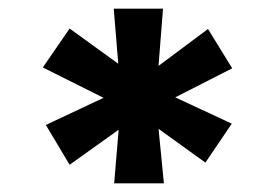

<svg xmlns="http://www.w3.org/2000/svg" viewBox="-20 -744 637 444"><path d="M244 -320 256 -463 267 -453 141 -363 86 -455 256 -535 237 -509 79 -588 141 -678 282 -576 256 -566 243 -724H357L344 -559L327 -577L461 -677L517 -586L358 -505L355 -533L516 -458L455 -368L330 -458L345 -463L359 -320Z"/></svg>

Font: Lexend Mega SemiBold
Style: Regular
Weight: 600
Designer: Bonnie Shaver-Troup, Thomas Jockin
Foundry: Lexend
Version: Version 1.007